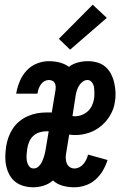

<svg xmlns="http://www.w3.org/2000/svg" viewBox="-20 -788 540 816"><path d="M122 8Q101 8 81 2.5Q61 -3 45.5 -15Q30 -27 20.5 -44.5Q11 -62 6.5 -82Q2 -102 2.5 -123Q3 -144 6 -165Q9 -185 16 -204.5Q23 -224 34.5 -241.5Q46 -259 62.5 -272.5Q79 -286 98.5 -294.5Q118 -303 137.5 -306.5Q157 -310 177 -310H200L216 -406Q217 -414 216.5 -421.5Q216 -429 212.5 -435.5Q209 -442 202 -445Q195 -448 187 -448Q178 -448 169 -443Q160 -438 154 -429.5Q148 -421 144.5 -411.5Q141 -402 140 -393L139 -390H49L50 -397Q55 -422 65.5 -446Q76 -470 94.5 -489.5Q113 -509 138 -518.5Q163 -528 187 -528Q211 -528 233 -522.5Q255 -517 273 -504Q290 -517 311 -522.5Q332 -528 353 -528Q374 -528 393.5 -522.5Q413 -517 428 -504Q443 -491 452 -473.5Q461 -456 465.5 -436Q470 -416 471 -395Q472 -374 468 -353Q464 -325 448.5 -298.5Q433 -272 409.5 -252.5Q386 -233 357.5 -223.5Q329 -214 300 -214Q294 -214 287.5 -214.5Q281 -215 274 -216L261 -136Q259 -125 259.5 -114Q260 -103 264 -93.5Q268 -84 276.5 -78Q285 -72 296 -72Q307 -72 317 -77Q327 -82 334.5 -91Q342 -100 347 -110.5Q352 -121 354 -131L437 -108Q430 -85 417.5 -63.5Q405 -42 386 -25Q367 -8 343 0Q319 8 296 8Q270 8 246.5 1.5Q223 -5 205 -21Q188 -6 165.5 1Q143 8 122 8ZM300 -294Q314 -294 328 -299.5Q342 -305 353 -315Q364 -325 370.5 -338.5Q377 -352 379 -365Q381 -374 381 -382.5Q381 -391 381 -399Q381 -407 380 -415Q379 -423 375.5 -430.5Q372 -438 366 -443Q360 -448 352 -448Q342 -448 332.5 -441.5Q323 -435 317 -425.5Q311 -416 307.5 -406Q304 -396 302 -385L288 -295Q291 -294 294 -294Q297 -294 300 -294ZM123 -72Q135 -72 144.5 -81Q154 -90 159 -101.5Q164 -113 167.5 -124.5Q171 -136 173 -147L187 -230H177Q163 -230 148 -225.5Q133 -221 121.5 -210.5Q110 -200 104 -185.5Q98 -171 96 -157Q94 -144 93 -131Q92 -118 94 -105.5Q96 -93 103 -82.5Q110 -72 123 -72ZM278 -577 230 -623 374 -768 434 -712Z"/></svg>

Font: Iosevka Curly Medium
Style: Italic
Weight: 500
Italic angle: -9°
Monospace: yes
Designer: Belleve Invis
Foundry: Belleve Invis
Version: Version 22.1.2; ttfautohint (v1.8.4)